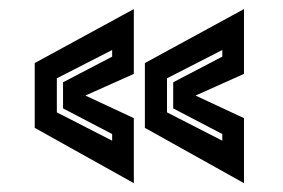

<svg xmlns="http://www.w3.org/2000/svg" viewBox="-20 -522 640 434"><path d="M531.5 -108 307.5 -233V-379.5L531.5 -501.5V-355L422 -306L531.5 -255ZM482.5 -204V-219L371.5 -277V-336L482.5 -394V-409L357.5 -345V-268ZM282.5 -108 58.5 -233V-379.5L282.5 -501.5V-355L173 -306L282.5 -255ZM233.5 -204V-219L122.5 -277V-336L233.5 -394V-409L108.5 -345V-268Z"/></svg>

Font: Tourney Condensed Regular
Style: Bold
Weight: 700
Width: 3
Designer: Tyler Finck
Foundry: Etcetera Type Co
Version: Version 1.010; ttfautohint (v1.8.3)